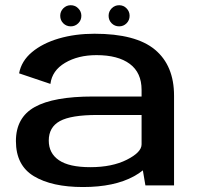

<svg xmlns="http://www.w3.org/2000/svg" viewBox="-20 -728 774 754"><path d="M551 0 541 -59Q526.5 -47 506.5 -36Q429 6.5 306 6.5Q184 6.5 113.2 -36Q42.5 -78.5 42.5 -174Q42.5 -266.5 116.5 -307.8Q190.5 -349 345 -349H536V-375Q536 -442.5 489.8 -477Q443.5 -511.5 359 -511.5Q286.5 -511.5 235.5 -481.2Q184.5 -451 178 -398.5L55 -440Q64 -488.5 105.5 -523.2Q147 -558 211 -576.8Q275 -595.5 351 -595.5Q513.5 -595.5 588.5 -533Q663.5 -470.5 663.5 -352V0ZM536 -161V-276.5H362Q259 -276.5 215.2 -252.5Q171.5 -228.5 171.5 -176Q171.5 -126 211.5 -98.8Q251.5 -71.5 334.5 -71.5Q420.5 -71.5 478.2 -100.8Q536 -130 536 -161ZM258 -624.5Q240.5 -624.5 228.5 -636.5Q216.5 -648.5 216.5 -666Q216.5 -683 228.5 -695.2Q240.5 -707.5 258 -707.5Q275 -707.5 287.2 -695.2Q299.5 -683 299.5 -666Q299.5 -648.5 287.2 -636.5Q275 -624.5 258 -624.5ZM448 -624.5Q430.5 -624.5 418.5 -636.5Q406.5 -648.5 406.5 -666Q406.5 -683 418.5 -695.2Q430.5 -707.5 448 -707.5Q465 -707.5 477 -695.2Q489 -683 489 -666Q489 -648.5 477 -636.5Q465 -624.5 448 -624.5Z"/></svg>

Font: Anybody ExtraExpanded Medium
Style: Regular
Weight: 500
Width: 8
Designer: Tyler Finck
Foundry: Etcetera Type Company
Version: Version 1.010; ttfautohint (v1.8.3) -l 8 -r 50 -G 200 -x 14 